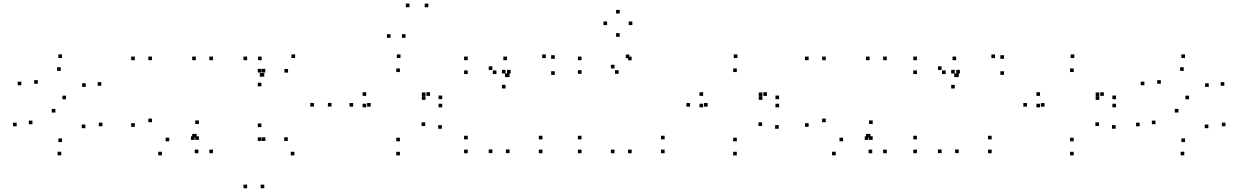

<svg xmlns="http://www.w3.org/2000/svg" viewBox="-20 -836 6860 1060"><path d="M97.8 -365.2V-385.2H77.8V-365.2ZM285.8 -214.7V-234.7H265.8V-214.7ZM451.2 -128.3V-148.3H431.2V-128.3ZM322.3 -51.7V-71.7H302.3V-51.7ZM159.2 -150.2V-170.2H139.2V-150.2ZM72 -138.8V-158.8H52V-138.8ZM318.2 21.7V1.7H298.2V21.7ZM545.5 -139V-159H525.5V-139ZM344.5 -287.8V-307.8H324.5V-287.8ZM188.7 -373.5V-393.5H168.7V-373.5ZM315.3 -444.8V-464.8H295.3V-444.8ZM453.3 -356.3V-376.3H433.3V-356.3ZM539.3 -362.5V-382.5H519.3V-362.5ZM322.2 -515.7V-535.7H302.2V-515.7Z M1065.7 -76.7V-96.7H1045.7V-76.7ZM1075.3 10V-10H1055.3V10ZM1155.7 10V-10H1135.7V10ZM1155.7 -503.7V-523.7H1135.7V-503.7ZM1061 -503.7V-523.7H1041V-503.7ZM1061 -76.7V-96.7H1041V-76.7ZM724.3 -136V-156H704.3V-136ZM873.7 21.7V1.7H853.7V21.7ZM1054.3 -63.7V-83.7H1034.3V-63.7ZM1078 -63.7V-83.7H1058V-63.7ZM1078 -151.2V-171.2H1058V-151.2ZM914.5 -55.8V-75.8H894.5V-55.8ZM819 -161.3V-181.3H799V-161.3ZM819 -503.7V-523.7H799V-503.7ZM724.3 -503.7V-523.7H704.3V-503.7Z M1434.3 -412.8V-432.8H1414.3V-412.8ZM1424.7 -503.7V-523.7H1404.7V-503.7ZM1344.3 -503.7V-523.7H1324.3V-503.7ZM1344.3 203.3V183.3H1324.3V203.3ZM1439 203.3V183.3H1419V203.3ZM1439 -412.8V-432.8H1419V-412.8ZM1609.2 -515.7V-535.7H1589.2V-515.7ZM1444.8 -435.7V-455.7H1424.8V-435.7ZM1423.2 -435.7V-455.7H1403.2V-435.7ZM1423.2 -359.3V-379.3H1403.2V-359.3ZM1570.3 -435.2V-455.2H1550.3V-435.2ZM1713 -247.7V-267.7H1693V-247.7ZM1569 -58V-78H1549V-58ZM1423.2 -134.3V-154.3H1403.2V-134.3ZM1423.2 -57.8V-77.8H1403.2V-57.8ZM1445.3 -57.8V-77.8H1425.3V-57.8ZM1605.2 22V2H1585.2V22ZM1810.3 -247.7V-267.7H1790.3V-247.7Z M2187.7 22V2H2167.7V22ZM2419.3 -125.2V-145.2H2399.3V-125.2ZM2327.5 -140.5V-160.5H2307.5V-140.5ZM2187.8 -55.7V-75.7H2167.8V-55.7ZM2026.7 -247.3V-267.3H2006.7V-247.3ZM2187.8 -438.2V-458.2H2167.8V-438.2ZM2329 -305.5V-325.5H2309V-305.5ZM2329 -284.8V-304.8H2309V-284.8ZM2354.2 -306.7V-326.7H2334.2V-306.7ZM2001.8 -306.7V-326.7H1981.8V-306.7ZM2001.8 -243.3V-263.3H1981.8V-243.3ZM2421.3 -243.3V-263.3H2401.3V-243.3ZM2421.3 -288.5V-308.5H2401.3V-288.5ZM2191 -515.7V-535.7H2171V-515.7ZM1929.7 -247.3V-267.3H1909.7V-247.3ZM2240.7 -796.2V-816.2H2220.7V-796.2ZM2344.8 -796.2V-816.2H2324.8V-796.2ZM2219 -627.2V-647.2H2199V-627.2ZM2136.2 -627.2V-647.2H2116.2V-627.2Z M2562.2 -503.7V-523.7H2542.2V-503.7ZM2562.2 -427.2V-447.2H2542.2V-427.2ZM2720.8 -427.2V-447.2H2700.8V-427.2ZM2698.3 -449.7V-469.7H2678.3V-449.7ZM2698.3 9.3V-10.7H2678.3V9.3ZM2793 9.3V-10.7H2773V9.3ZM2793 -410.3V-430.3H2773V-410.3ZM2788.3 -410.3V-430.3H2768.3V-410.3ZM2778.7 -503.7V-523.7H2758.7V-503.7ZM3042.8 -511.2V-531.2H3022.8V-511.2ZM2993.3 -515.3V-535.3H2973.3V-515.3ZM2799.3 -430.3V-450.3H2779.3V-430.3ZM2771.3 -430.3V-450.3H2751.3V-430.3ZM2771.3 -347.5V-367.5H2751.3V-347.5ZM3042.8 -422.7V-442.7H3022.8V-422.7ZM2974.8 10V-10H2954.8V10ZM2974.8 -66.5V-86.5H2954.8V-66.5ZM2562.2 -66.5V-86.5H2542.2V-66.5ZM2562.2 10V-10H2542.2V10Z M3467.3 -503V-523H3447.3V-503ZM3455 -514.8V-534.8H3435V-514.8ZM3190.5 -503.7V-523.7H3170.5V-503.7ZM3190.5 -428.5V-448.5H3170.5V-428.5ZM3395.2 -428.5V-448.5H3375.2V-428.5ZM3372.7 -458.3V-478.3H3352.7V-458.3ZM3372.7 10V-10H3352.7V10ZM3467.3 10V-10H3447.3V10ZM3649.3 10V-10H3629.3V10ZM3649.3 -66.5V-86.5H3629.3V-66.5ZM3190.5 -66.5V-86.5H3170.5V-66.5ZM3190.5 10V-10H3170.5V10ZM3471 -697.3V-717.3H3451V-697.3ZM3401.3 -761.3V-781.3H3381.3V-761.3ZM3331.7 -697.3V-717.3H3311.7V-697.3ZM3401.3 -632.8V-652.8H3381.3V-632.8Z M4047.7 22V2H4027.7V22ZM4279.3 -125.2V-145.2H4259.3V-125.2ZM4187.5 -140.5V-160.5H4167.5V-140.5ZM4047.8 -55.7V-75.7H4027.8V-55.7ZM3886.7 -247.3V-267.3H3866.7V-247.3ZM4047.8 -438.2V-458.2H4027.8V-438.2ZM4189 -305.5V-325.5H4169V-305.5ZM4189 -284.8V-304.8H4169V-284.8ZM4214.2 -306.7V-326.7H4194.2V-306.7ZM3861.8 -306.7V-326.7H3841.8V-306.7ZM3861.8 -243.3V-263.3H3841.8V-243.3ZM4281.3 -243.3V-263.3H4261.3V-243.3ZM4281.3 -288.5V-308.5H4261.3V-288.5ZM4051 -515.7V-535.7H4031V-515.7ZM3789.7 -247.3V-267.3H3769.7V-247.3Z M4785.7 -76.7V-96.7H4765.7V-76.7ZM4795.3 10V-10H4775.3V10ZM4875.7 10V-10H4855.7V10ZM4875.7 -503.7V-523.7H4855.7V-503.7ZM4781 -503.7V-523.7H4761V-503.7ZM4781 -76.7V-96.7H4761V-76.7ZM4444.3 -136V-156H4424.3V-136ZM4593.7 21.7V1.7H4573.7V21.7ZM4774.3 -63.7V-83.7H4754.3V-63.7ZM4798 -63.7V-83.7H4778V-63.7ZM4798 -151.2V-171.2H4778V-151.2ZM4634.5 -55.8V-75.8H4614.5V-55.8ZM4539 -161.3V-181.3H4519V-161.3ZM4539 -503.7V-523.7H4519V-503.7ZM4444.3 -503.7V-523.7H4424.3V-503.7Z M5042.2 -503.7V-523.7H5022.2V-503.7ZM5042.2 -427.2V-447.2H5022.2V-427.2ZM5200.8 -427.2V-447.2H5180.8V-427.2ZM5178.3 -449.7V-469.7H5158.3V-449.7ZM5178.3 9.3V-10.7H5158.3V9.3ZM5273 9.3V-10.7H5253V9.3ZM5273 -410.3V-430.3H5253V-410.3ZM5268.3 -410.3V-430.3H5248.3V-410.3ZM5258.7 -503.7V-523.7H5238.7V-503.7ZM5522.8 -511.2V-531.2H5502.8V-511.2ZM5473.3 -515.3V-535.3H5453.3V-515.3ZM5279.3 -430.3V-450.3H5259.3V-430.3ZM5251.3 -430.3V-450.3H5231.3V-430.3ZM5251.3 -347.5V-367.5H5231.3V-347.5ZM5522.8 -422.7V-442.7H5502.8V-422.7ZM5454.8 10V-10H5434.8V10ZM5454.8 -66.5V-86.5H5434.8V-66.5ZM5042.2 -66.5V-86.5H5022.2V-66.5ZM5042.2 10V-10H5022.2V10Z M5907.7 22V2H5887.7V22ZM6139.3 -125.2V-145.2H6119.3V-125.2ZM6047.5 -140.5V-160.5H6027.5V-140.5ZM5907.8 -55.7V-75.7H5887.8V-55.7ZM5746.7 -247.3V-267.3H5726.7V-247.3ZM5907.8 -438.2V-458.2H5887.8V-438.2ZM6049 -305.5V-325.5H6029V-305.5ZM6049 -284.8V-304.8H6029V-284.8ZM6074.2 -306.7V-326.7H6054.2V-306.7ZM5721.8 -306.7V-326.7H5701.8V-306.7ZM5721.8 -243.3V-263.3H5701.8V-243.3ZM6141.3 -243.3V-263.3H6121.3V-243.3ZM6141.3 -288.5V-308.5H6121.3V-288.5ZM5911 -515.7V-535.7H5891V-515.7ZM5649.7 -247.3V-267.3H5629.7V-247.3Z M6297.8 -365.2V-385.2H6277.8V-365.2ZM6485.8 -214.7V-234.7H6465.8V-214.7ZM6651.2 -128.3V-148.3H6631.2V-128.3ZM6522.3 -51.7V-71.7H6502.3V-51.7ZM6359.2 -150.2V-170.2H6339.2V-150.2ZM6272 -138.8V-158.8H6252V-138.8ZM6518.2 21.7V1.7H6498.2V21.7ZM6745.5 -139V-159H6725.5V-139ZM6544.5 -287.8V-307.8H6524.5V-287.8ZM6388.7 -373.5V-393.5H6368.7V-373.5ZM6515.3 -444.8V-464.8H6495.3V-444.8ZM6653.3 -356.3V-376.3H6633.3V-356.3ZM6739.3 -362.5V-382.5H6719.3V-362.5ZM6522.2 -515.7V-535.7H6502.2V-515.7Z"/></svg>

Font: Monaspace Neon Dots Var
Style: Regular
Weight: 400
Designer: Riley Cran and the Lettermatic Team
Version: Version 1.100 (Monaspace Neon Dots)